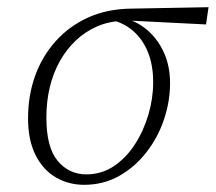

<svg xmlns="http://www.w3.org/2000/svg" viewBox="-20 -501 600 534"><path d="M214 13Q171 13 135.5 -7.5Q100 -28 79 -69.5Q58 -111 58 -172Q58 -235 77.5 -289.5Q97 -344 134.5 -386Q172 -428 224.5 -452Q277 -476 344 -477L560 -481L553 -433L335 -444L323 -443Q283 -442 250 -427.5Q217 -413 191 -388.5Q165 -364 146.5 -331Q128 -298 118.5 -258.5Q109 -219 109 -174Q109 -91 140.5 -53.5Q172 -16 220 -16Q262 -16 296 -38.5Q330 -61 354.5 -98.5Q379 -136 392.5 -181.5Q406 -227 406 -272Q406 -319 392 -354.5Q378 -390 352.5 -413Q327 -436 292 -445L303 -454Q346 -450 380 -425Q414 -400 433.5 -360Q453 -320 453 -270Q453 -220 436.5 -170Q420 -120 388 -78.5Q356 -37 312 -12Q268 13 214 13Z"/></svg>

Font: Source Serif 4 18pt Light
Style: Italic
Weight: 300
Italic angle: -12°
Designer: Frank Grießhammer
Foundry: Adobe Systems Incorporated
Version: Version 4.004;hotconv 1.0.116;makeotfexe 2.5.65601